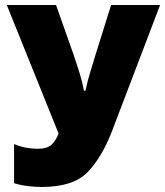

<svg xmlns="http://www.w3.org/2000/svg" viewBox="-20 -734 657 764"><path d="M422 -714 361 -519Q353 -491 340.5 -451.5Q328 -412 320 -373H314Q308 -407 296 -445.5Q284 -484 273 -516L203 -714H7L213 -203Q204 -177 186.5 -159.5Q169 -142 129 -142Q108 -142 83 -146.5Q58 -151 36 -161V-5Q62 3 91.5 6.5Q121 10 146 10Q271 10 328 -48.5Q385 -107 426 -213L617 -714Z"/></svg>

Font: Noto Sans UI SemiCondensed Black
Style: Regular
Weight: 900
Width: 4
Designer: Monotype Design Team
Foundry: Monotype Imaging Inc.
Version: 1.001